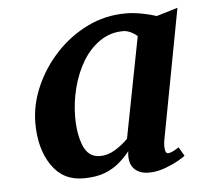

<svg xmlns="http://www.w3.org/2000/svg" viewBox="-40 -845 544 523"><g transform="rotate(-5 232.0 -583.5)"><path d="M396 -446Q394 -431 395.8 -421.5Q397.5 -412 403.5 -412Q408 -412 415 -415Q422 -418 433.5 -425.5L447.5 -401.5Q444.5 -398 428.5 -389Q412.5 -380 390.8 -372Q369 -364 348.5 -364Q330 -363.5 316.8 -371Q303.5 -378.5 298.2 -392.8Q293 -407 296 -427Q284 -411.5 267.2 -397Q250.5 -382.5 226.8 -373.2Q203 -364 169 -364Q112.5 -363.5 81.5 -409.2Q50.5 -455 50.5 -524.5Q50.5 -575 71.8 -624Q93 -673 130.2 -713.2Q167.5 -753.5 216.5 -777.5Q265.5 -801.5 321.5 -801.5Q343 -801.5 366.2 -797Q389.5 -792.5 405.5 -787L463.5 -804.5ZM349 -737Q341 -744.5 330.5 -749.2Q320 -754 311 -754Q275 -754 246.8 -734.5Q218.5 -715 199.2 -682.8Q180 -650.5 170 -611.2Q160 -572 160 -532Q160 -484.5 173.5 -452.5Q187 -420.5 218.5 -420.5Q240 -420.5 260.5 -433.2Q281 -446 295.5 -461Z"/></g></svg>

Font: Merriweather SemiBold
Style: Italic
Weight: 600
Italic angle: -7.8°
Version: Version 2.101